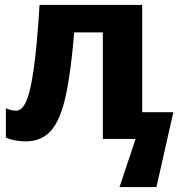

<svg xmlns="http://www.w3.org/2000/svg" viewBox="-20 -566 735 782"><path d="M559.1 -545.9H141.1C133.8 -428.7 125.5 -338.9 116.2 -276.9C106.9 -214.4 96.2 -171.9 85 -149.4C73.7 -126.5 61 -115.2 46.9 -115.2C32.7 -115.2 18.6 -118.7 3.9 -125V-5.9C25.4 4.4 54.7 9.8 84 9.8C127.9 9.8 162.6 -4.9 188.5 -34.7C214.4 -64.5 233.9 -111.8 248 -176.8C262.2 -241.7 273.4 -327.1 282.2 -434.1H398.9V0H532.2L466.8 195.8H617.2L686 -108.9H559.1Z"/></svg>

Font: Avrile Sans
Style: Bold
Weight: 700
Designer: Monotype Design Team, Google (font), Stefan Peev (BGR Cyrillic), Cristiano Sobral (main changes)
Foundry: The Avrile Sans Project Authors
Version: Version 3.110